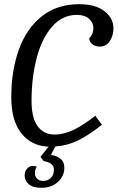

<svg xmlns="http://www.w3.org/2000/svg" viewBox="-20 -695 563 919"><path d="M407 -511Q427 -533 427 -560Q427 -586 407 -604.5Q387 -623 349 -624Q278 -624 228.5 -566.5Q179 -509 155 -415.5Q131 -322 131 -213Q131 -130 160.5 -90.5Q190 -51 241 -51Q286 -51 333.5 -74Q381 -97 436 -141L468 -98Q405 -48 354 -23Q303 2 245 6L224 46Q255 52 271.5 66.5Q288 81 288 108Q288 148 257 176Q226 204 178 204Q138 204 118 187Q98 170 98 145Q98 125 110 112Q122 99 138 99Q147 99 156 103Q147 117 147 133Q147 150 158 160.5Q169 171 186 171Q209 171 223.5 156.5Q238 142 238 118Q238 98 224.5 89Q211 80 189 76L174 56L212 7Q131 4 82.5 -56.5Q34 -117 34 -229Q34 -357 70.5 -458Q107 -559 180 -617Q253 -675 359 -675Q437 -675 480 -641.5Q523 -608 523 -559Q523 -526 506 -499Q489 -472 457 -472Q437 -472 422.5 -483Q408 -494 407 -511Z"/></svg>

Font: Caladea
Style: Italic
Weight: 400
Italic angle: -9°
Designer: Carolina Giovagnoli and Andres Torresi
Foundry: Carolina Giovagnoli & Andres Torresi
Version: Version 1.001